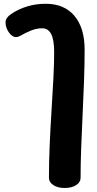

<svg xmlns="http://www.w3.org/2000/svg" viewBox="-20 -626 504 996"><path d="M314.7 349.2Q280.1 349.2 257 334.3Q233.9 319.3 233.9 296.6Q233.9 215.8 237.8 125.4Q241.7 35.1 247.4 -54.6Q253.2 -144.2 257.1 -222.2Q261 -300.2 261 -355.6Q261 -418.4 245.7 -448.9Q230.3 -479.3 198.8 -479.3Q169.6 -479.3 140.3 -467.3Q111 -455.3 84.1 -439.6Q77.2 -436 72.2 -434.8Q67.1 -433.6 62.9 -433.6Q43.1 -433.6 25.9 -458.2Q8.7 -482.9 8.7 -510.8Q8.7 -522.7 17.2 -534.1Q25.7 -545.6 41.4 -555.7Q78.7 -580 122.6 -593.2Q166.6 -606.4 217.7 -606.4Q313.2 -606.4 366.1 -543.8Q419 -481.2 419 -368.4Q419 -295.6 416 -208.3Q413 -121 408.5 -30.6Q404 59.8 401 144.4Q398 229 398 296.6Q398 319.6 375 334.4Q352 349.2 314.7 349.2Z"/></svg>

Font: Playpen Sans Thai
Style: Regular
Weight: 400
Designer: Sirin Gunkloy, Laura Meseguer, Veronika Burian, José Scaglione
Foundry: TypeTogether
Version: Version 2.000